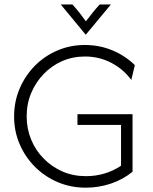

<svg xmlns="http://www.w3.org/2000/svg" viewBox="-20 -839 693 869"><path d="M368.1 10.4Q300 10.4 241.3 -14.6Q182.6 -39.6 138.2 -84Q93.8 -128.5 68.8 -186.8Q43.8 -245.1 43.8 -311.8Q43.8 -379.2 68.8 -437.8Q93.8 -496.5 137.5 -541Q181.2 -585.4 239.6 -610.4Q297.9 -635.4 363.9 -635.4Q429.9 -635.4 487.8 -611.5Q545.8 -587.5 590.3 -544.4L574.3 -477.1Q538.2 -526.4 483.3 -554.9Q428.5 -583.3 364.6 -583.3Q309 -583.3 261.5 -562.5Q213.9 -541.7 177.8 -504.2Q141.7 -466.7 121.2 -418.1Q100.7 -369.4 100.7 -312.5Q100.7 -256.9 120.8 -207.6Q141 -158.3 177.8 -121.2Q214.6 -84 262.8 -62.8Q311.1 -41.7 368.8 -41.7Q413.2 -41.7 453.5 -53.8Q493.8 -66 527.8 -88.9V-273.6H330.6V-322.2H579.9V-61.8Q536.8 -26.4 481.9 -8Q427.1 10.4 368.1 10.4ZM367.4 -682.6 254.9 -818.8H307.6Q324.3 -800.7 338.9 -782.3Q353.5 -763.9 368.8 -742.4Q384.7 -763.9 399.7 -782.3Q414.6 -800.7 431.2 -818.8H481.9L368.8 -682.6Z"/></svg>

Font: Afacad Flux Light
Style: Regular
Weight: 300
Designer: Kristian Moeller
Foundry: Dicotype
Version: Version 1.100